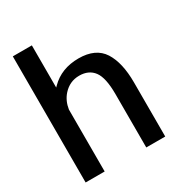

<svg xmlns="http://www.w3.org/2000/svg" viewBox="-183 -910 968 1035"><g transform="rotate(-30 301.0 -392.5)"><path d="M48.5 0H167V-385.5C172 -418.5 184.5 -447 205.5 -470.5C232.5 -500.5 266 -516 306 -516C345.5 -516 375.5 -502 395.5 -475C416 -447.5 426 -400 426 -332V0H544V-337C544 -418.5 529.5 -482.5 500 -529C470.5 -575 420 -598.5 349.5 -598.5C277.5 -598.5 219.5 -575.5 175 -530.5C172 -528 169.5 -525.5 167 -522.5V-785H48.5Z"/></g></svg>

Font: Anybody Medium
Style: Regular
Weight: 500
Designer: Tyler Finck
Foundry: Etcetera Type Company
Version: Version 1.110